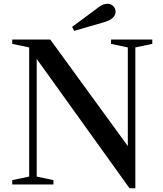

<svg xmlns="http://www.w3.org/2000/svg" viewBox="-20 -980 868 1020"><path d="M699 20V-728L789 -747V-770H570V-747L659 -728V-204L247 -770H45V-747L135 -728V-42L45 -23V0H264V-23L175 -42V-667L668 20ZM363 -837 374 -816 526 -860C552 -867.3 569.8 -875.8 579.5 -885.5C589.2 -895.2 594 -905.7 594 -917C594 -929.7 589.7 -940 581 -948C572.3 -956 562.3 -960 551 -960C536.3 -960 521.7 -954.7 507 -944Z"/></svg>

Font: Libre Caslon Text
Style: Regular
Weight: 400
Designer: Pablo Impallari, Rodrigo Fuenzalida
Foundry: Pablo Impallari, Rodrigo Fuenzalida
Version: Version 1.000; ttfautohint (v0.93) -l 8 -r 50 -G 200 -x 14 -